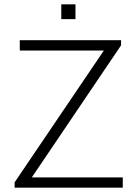

<svg xmlns="http://www.w3.org/2000/svg" viewBox="-20 -873 640 893"><path d="M48 0V-25L463 -638H72V-686H543V-662L128 -48H551V0ZM265 -784V-853H331V-784Z"/></svg>

Font: Chivo Mono Medium Thin
Style: Regular
Weight: 250
Monospace: yes
Version: Version 1.008